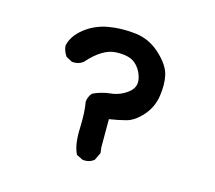

<svg xmlns="http://www.w3.org/2000/svg" viewBox="-68 -492 637 570"><g transform="rotate(15 250.0 -207.5)"><path d="M229 -5 209 -15Q195 -42 197 -93Q199 -144 193 -175Q195 -191 205 -202Q230 -214 258.5 -217Q287 -220 310 -237.5Q333 -255 327 -281.5Q321 -308 302 -324.5Q283 -341 242 -339Q201 -337 158 -288Q144 -276 123 -278L104 -288Q94 -302 92 -319Q98 -350 129 -374.5Q160 -399 200 -406Q240 -413 283.5 -408Q327 -403 360.5 -372Q394 -341 400.5 -312.5Q407 -284 401.5 -248Q396 -212 372.5 -185.5Q349 -159 324.5 -152.5Q300 -146 273 -142V-56L275 -38L264 -15Q250 -3 229 -5Z"/></g></svg>

Font: NaniFont Regular
Style: Regular
Weight: 400
Designer: Nanigashitei
Version: Version 1.036